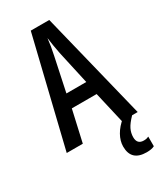

<svg xmlns="http://www.w3.org/2000/svg" viewBox="-231 -796 934 1106"><g transform="rotate(-30 236.0 -243.5)"><path d="M367 0 319 -208H154L107 0H0L173 -714H296L472 0ZM253 -519Q247 -549 242.5 -577Q238 -605 235 -629Q230 -579 217 -520L170 -298H302ZM377 113Q377 160 421 160Q433 160 440.5 158Q448 156 454 153V217Q445 222 431.5 224.5Q418 227 402 227Q300 227 300 131Q300 94 321 56.5Q342 19 382 -13L435 0Q402 34 389.5 59.5Q377 85 377 113Z"/></g></svg>

Font: Noto Sans Thai ExtCond Med
Style: Regular
Weight: 500
Width: 2
Designer: Monotype Design Team
Foundry: Monotype Imaging Inc.
Version: Version 2.002; ttfautohint (v1.8.4.7-5d5b)